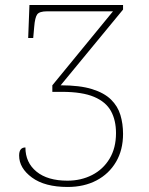

<svg xmlns="http://www.w3.org/2000/svg" viewBox="-20 -734 593 763"><path d="M249 9Q158 9 107 -28.5Q56 -66 56 -116Q56 -148 81 -148Q81 -88 125 -52Q169 -16 248 -16Q302 -16 346 -38.5Q390 -61 415.5 -103.5Q441 -146 441 -205Q441 -256 421 -292.5Q401 -329 354 -349Q307 -369 226 -369H188V-395L429 -689H167Q137 -689 128 -677Q119 -665 116 -628L112 -583H92L97 -714H469V-696L221 -395Q297 -395 345.5 -380Q394 -365 421 -338.5Q448 -312 458.5 -277Q469 -242 469 -202Q469 -138 441 -90.5Q413 -43 363.5 -17Q314 9 249 9Z"/></svg>

Font: Noto Serif Thin
Style: Regular
Weight: 100
Designer: Monotype Design Team
Foundry: Monotype Imaging Inc.
Version: Version 2.015